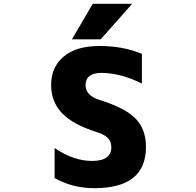

<svg xmlns="http://www.w3.org/2000/svg" viewBox="-20 -986 1040 1018"><path d="M471.7 -965.8H680.7L513.7 -777.3H361.3ZM732.4 -543Q621.1 -598.6 518.6 -599.6Q434.6 -599.6 433.6 -535.2Q433.6 -479.5 507.8 -456.1Q645.5 -413.1 699.7 -356.4Q753.9 -299.8 753.9 -207Q753.9 11.7 480.5 11.7Q364.3 11.7 269.5 -42V-201.2Q371.1 -131.8 469.7 -132.8Q520.5 -132.8 545.4 -151.9Q570.3 -170.9 570.3 -204.1Q570.3 -234.4 552.7 -253.4Q535.2 -272.5 491.2 -286.1Q365.2 -326.2 308.1 -386.7Q251 -447.3 251 -535.2Q251 -629.9 317.4 -686Q383.8 -742.2 507.8 -742.2Q633.8 -742.2 732.4 -700.2Z"/></svg>

Font: Gen Shin Gothic Monospace Heavy
Style: Bold
Weight: 800
Designer: [Source Han Sans]
Ryoko NISHIZUKA  (kana & ideographs); Paul D. Hunt (Latin, Greek & Cyrillic); Wenlong ZHANG  (bopomofo
Version: Version 1.002.20150607